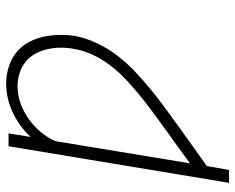

<svg xmlns="http://www.w3.org/2000/svg" viewBox="-92 -476 783 640"><g transform="rotate(-90 300.0 -156.5)"><path d="M10 215 132 -520H175L163 -446Q180 -465 201.5 -480.5Q223 -496 245.5 -506.5Q268 -517 292.5 -522.5Q317 -528 340 -528Q368 -528 394.5 -520Q421 -512 441.5 -496.5Q462 -481 475.5 -458.5Q489 -436 495.5 -410Q502 -384 503 -355.5Q504 -327 500 -300Q493 -263 476.5 -227.5Q460 -192 436 -160Q412 -128 383 -100.5Q354 -73 323 -47.5Q292 -22 260 1.5Q228 25 195.5 48.5Q163 72 130.5 95Q98 118 66 141L53 215ZM75 85Q103 64 131.5 43.5Q160 23 188.5 2.5Q217 -18 245.5 -39Q274 -60 301.5 -82.5Q329 -105 354.5 -129Q380 -153 401.5 -181Q423 -209 437.5 -240.5Q452 -272 457 -305Q461 -327 460.5 -349.5Q460 -372 455 -393Q450 -414 439.5 -432.5Q429 -451 412.5 -464Q396 -477 375 -483.5Q354 -490 332 -490Q304 -490 276.5 -480.5Q249 -471 224.5 -454Q200 -437 180.5 -414Q161 -391 149 -364Z"/></g></svg>

Font: Iosevka Etoile XLtObl
Style: Regular
Weight: 200
Italic angle: -9°
Designer: Belleve Invis
Foundry: Belleve Invis
Version: Version 15.5.2; ttfautohint (v1.8.4)